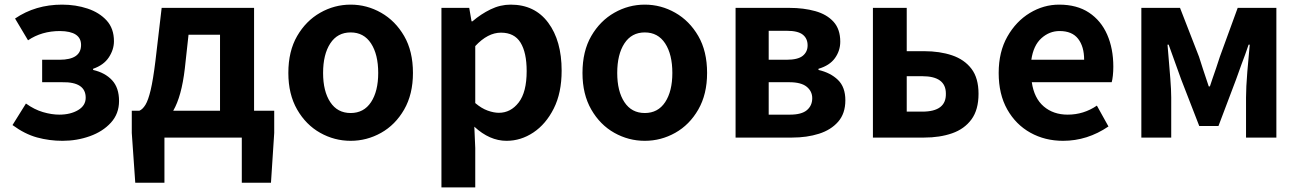

<svg xmlns="http://www.w3.org/2000/svg" viewBox="-20 -594 5609 829"><path d="M250 14Q193 14 140 -0.5Q87 -15 34 -54L92 -147Q128 -121 165.5 -110Q203 -99 236 -99Q284 -99 317 -118.5Q350 -138 350 -172Q350 -241 248 -239H162V-336H237Q330 -336 330 -400Q330 -459 239 -460Q160 -460 101 -420L45 -514Q133 -574 248 -574Q307 -574 358 -557Q409 -540 440.5 -505.5Q472 -471 472 -416Q472 -380 450 -346.5Q428 -313 382 -297V-292Q434 -280 464 -247.5Q494 -215 494 -158Q494 -103 459 -64.5Q424 -26 368 -6Q312 14 250 14Z M728 -116H930V-444H794L778 -298Q764 -178 728 -116ZM1077 -116H1164V-20L1150 195H1024V0H690V195H564L549 -20V-116H582Q596 -122 608 -141.5Q620 -161 630.5 -205Q641 -249 651 -330L678 -560H1077Z M1494 14Q1424 14 1362.5 -20.5Q1301 -55 1263 -121Q1225 -187 1225 -279Q1225 -373 1263 -438.5Q1301 -504 1362.5 -539Q1424 -574 1494 -574Q1564 -574 1625.5 -539Q1687 -504 1725 -438.5Q1763 -373 1763 -279Q1763 -187 1725 -121Q1687 -55 1625.5 -20.5Q1564 14 1494 14ZM1494 -106Q1551 -106 1582 -153Q1613 -200 1613 -279Q1613 -359 1582 -406.5Q1551 -454 1494 -454Q1437 -454 1406 -406.5Q1375 -359 1375 -279Q1375 -200 1406 -153Q1437 -106 1494 -106Z M1886 215V-560H2006L2016 -502H2020Q2056 -533 2098 -553.5Q2140 -574 2185 -574Q2289 -574 2347 -496Q2405 -418 2405 -289Q2405 -193 2371 -125.5Q2337 -58 2283 -22Q2229 14 2167 14Q2094 14 2028 -47L2032 45V215ZM2134 -107Q2185 -107 2219.5 -151.5Q2254 -196 2254 -287Q2254 -367 2227.5 -410Q2201 -453 2143 -453Q2086 -453 2032 -395V-149Q2059 -126 2085.5 -116.5Q2112 -107 2134 -107Z M2764 14Q2694 14 2632.5 -20.5Q2571 -55 2533 -121Q2495 -187 2495 -279Q2495 -373 2533 -438.5Q2571 -504 2632.5 -539Q2694 -574 2764 -574Q2834 -574 2895.5 -539Q2957 -504 2995 -438.5Q3033 -373 3033 -279Q3033 -187 2995 -121Q2957 -55 2895.5 -20.5Q2834 14 2764 14ZM2764 -106Q2821 -106 2852 -153Q2883 -200 2883 -279Q2883 -359 2852 -406.5Q2821 -454 2764 -454Q2707 -454 2676 -406.5Q2645 -359 2645 -279Q2645 -200 2676 -153Q2707 -106 2764 -106Z M3156 0V-560H3388Q3450 -560 3500 -546Q3550 -532 3579 -500Q3608 -468 3608 -414Q3608 -375 3585 -343Q3562 -311 3514 -297V-292Q3566 -280 3598 -249Q3630 -218 3630 -161Q3630 -104 3599 -68.5Q3568 -33 3516 -16.5Q3464 0 3400 0ZM3299 -336H3376Q3425 -336 3446 -353Q3467 -370 3467 -398Q3467 -428 3446 -444.5Q3425 -461 3378 -461H3299ZM3299 -99H3391Q3441 -99 3464 -118.5Q3487 -138 3487 -170Q3487 -200 3463 -219.5Q3439 -239 3388 -239H3299Z M3749 0V-560H3895V-373H3970Q4038 -373 4091 -355Q4144 -337 4174.5 -297Q4205 -257 4205 -189Q4205 -120 4174.5 -78.5Q4144 -37 4091 -18.5Q4038 0 3970 0ZM3895 -112H3962Q4066 -112 4064 -190Q4064 -265 3962 -265H3895Z M4570 14Q4492 14 4429 -21Q4366 -56 4329 -121.5Q4292 -187 4292 -279Q4292 -370 4329.5 -436Q4367 -502 4426.5 -538Q4486 -574 4553 -574Q4630 -574 4682 -539.5Q4734 -505 4760.5 -444.5Q4787 -384 4787 -306Q4787 -286 4785 -267.5Q4783 -249 4780 -239H4435Q4445 -170 4486.5 -134.5Q4528 -99 4590 -99Q4659 -99 4716 -138L4766 -48Q4675 14 4570 14ZM4433 -336H4661Q4661 -393 4635 -426.5Q4609 -460 4555 -460Q4511 -460 4476.5 -429Q4442 -398 4433 -336Z M4908 0V-560H5075L5157 -349Q5166 -322 5174 -296Q5187 -258 5199 -221H5204Q5210 -237 5215 -254Q5231 -299 5247 -349L5324 -560H5491V0H5360V-173Q5360 -216 5365.5 -283.5Q5371 -351 5376 -401H5371Q5357 -359 5340 -315Q5328 -281 5317 -251L5241 -50H5158L5080 -251Q5068 -286 5053 -326Q5038 -366 5026 -401H5021Q5023 -380 5025 -353Q5029 -306 5033 -256Q5037 -206 5037 -173V0Z"/></svg>

Font: Source Han Sans CN Bold
Style: Bold
Weight: 700
Designer: Ryoko NISHIZUKA 西塚涼子 (kana & ideographs); Paul D. Hunt (Latin, Greek & Cyrillic); Wenlong ZHANG 张文龙 (bopomofo); Sandoll 
Foundry: Adobe Systems Incorporated
Version: Version 1.00;May 30, 2023;FontCreator 11.5.0.2422 32-bit